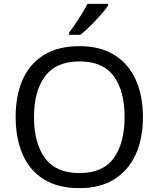

<svg xmlns="http://www.w3.org/2000/svg" viewBox="-20 -964 821 994"><path d="M720 -358Q720 -247 682.5 -164.5Q645 -82 572 -36Q499 10 391 10Q280 10 206.5 -36Q133 -82 97 -165Q61 -248 61 -359Q61 -469 97 -551Q133 -633 206.5 -679Q280 -725 392 -725Q499 -725 572 -679.5Q645 -634 682.5 -551.5Q720 -469 720 -358ZM156 -358Q156 -223 213 -145.5Q270 -68 391 -68Q513 -68 569 -145.5Q625 -223 625 -358Q625 -493 569 -569.5Q513 -646 392 -646Q271 -646 213.5 -569.5Q156 -493 156 -358ZM539 -934Q527 -916 502 -887.5Q477 -859 448.5 -830.5Q420 -802 396 -784H338V-796Q353 -815 370.5 -841Q388 -867 405 -894.5Q422 -922 433 -944H539Z"/></svg>

Font: Noto Sans
Style: Regular
Weight: 400
Designer: Monotype Design Team
Foundry: Monotype Imaging Inc.
Version: Version 2.007